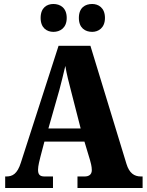

<svg xmlns="http://www.w3.org/2000/svg" viewBox="-20 -944 736 964"><path d="M443 -784C473 -784 507 -803 507 -854C507 -906 473 -924 443 -924C408 -924 376 -906 376 -854C376 -803 408 -784 443 -784ZM248 -784C281 -784 315 -803 315 -854C315 -906 281 -924 248 -924C216 -924 184 -906 184 -854C184 -803 216 -784 248 -784ZM6 0H246V-58H203C178 -58 171 -70 171 -92C171 -111 179 -141 183 -157L203 -233H404L432 -140C435 -130 441 -108 441 -90C441 -65 423 -58 405 -58H369V0H696V-58H687C654 -58 629 -75 615 -121L434 -714H274L85 -128C67 -70 42 -58 12 -58H6ZM223 -299 278 -492C288 -529 298 -571 308 -613C315 -570 326 -529 336 -490L385 -299Z"/></svg>

Font: Noto Serif Myanmar Condensed Black
Style: Regular
Weight: 900
Width: 3
Designer: Ben Mitchell and the Monotype Design Team
Foundry: Monotype Imaging Inc.
Version: Version 2.106